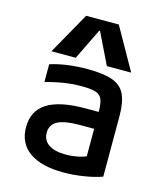

<svg xmlns="http://www.w3.org/2000/svg" viewBox="-118 -879 836 977"><g transform="rotate(15 300.0 -390.0)"><path d="M308 10Q190 10 127.5 -35Q65 -80 65 -164Q65 -250 131 -292Q197 -334 332 -334H449V-245H327Q248 -245 211 -226Q174 -207 174 -164Q174 -124 205.5 -102.5Q237 -81 296 -81Q330 -81 363 -88Q396 -95 419 -109L402 -51V-337Q402 -379 393 -400.5Q384 -422 359.5 -430Q335 -438 288 -438Q258 -438 229 -435.5Q200 -433 167.5 -426.5Q135 -420 96 -410V-503Q136 -516 185.5 -523Q235 -530 293 -530Q376 -530 423.5 -513Q471 -496 490.5 -454.5Q510 -413 510 -340V-22Q472 -8 417 1Q362 10 308 10ZM90 -570 214 -790H386L510 -570H382L302 -734H298L218 -570Z"/></g></svg>

Font: M PLUS Code Latin Expanded Medium
Style: Regular
Weight: 500
Width: 7
Designer: Coji Morishita
Foundry: UNDERFOREST DESIGN
Version: Version 1.002; ttfautohint (v1.8.3)